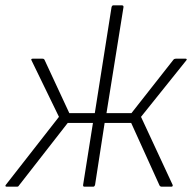

<svg xmlns="http://www.w3.org/2000/svg" viewBox="-29 -703 723 723"><path d="M-4 0Q-8 0 -8.5 -2.5Q-9 -5 -7 -7L193 -263L90 -475Q88 -478 89 -480Q90 -482 94 -482H131Q137 -482 139 -477L232 -277H328L391 -676Q393 -683 398 -683H429Q437 -683 436 -676L372 -277H466L624 -478Q627 -482 633 -482H670Q673 -482 674 -480Q675 -478 672 -475L502 -263L621 -7Q622 -5 621 -2.5Q620 0 617 0H579Q575 0 572 -4L465 -240H365L329 -7Q327 0 322 0H289Q283 0 284 -7L321 -240H226L42 -4Q40 0 35 0Z"/></svg>

Font: Sofia Sans ExtraLight
Style: Italic
Weight: 250
Italic angle: -9°
Version: Version 4.100-B